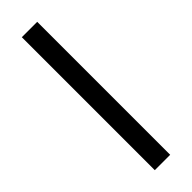

<svg xmlns="http://www.w3.org/2000/svg" viewBox="-259 -768 776 776"><g transform="rotate(-45 129.0 -380.0)"><path d="M173 0H85V-760H173Z"/></g></svg>

Font: Noto Sans Glagolitic
Style: Regular
Weight: 400
Designer: Monotype Design Team
Foundry: Monotype Imaging Inc.
Version: Version 2.004; ttfautohint (v1.8.4.7-5d5b)